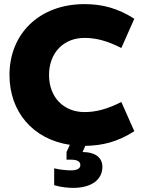

<svg xmlns="http://www.w3.org/2000/svg" viewBox="-20 -698 692 932"><path d="M335 214C427 214 477 172 477 112C477 63 437 40 381 40L394 10C478 9 552 -10 632 -61L569 -203C500 -168 446 -154 390 -154C289 -154 218 -226 218 -334C218 -442 289 -514 390 -514C446 -514 500 -500 569 -465L632 -607C552 -658 477 -678 390 -678C171 -678 26 -534 26 -334C26 -156 139 -22 319 5L303 40V77H324C355 77 370 86 370 103C370 120 355 129 324 129C305 129 270 126 243 119V201C280 212 316 214 335 214Z"/></svg>

Font: Gantari Black
Style: Regular
Weight: 900
Designer: Anugrah Pasau
Foundry: Lafontype
Version: Version 1.000